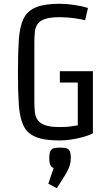

<svg xmlns="http://www.w3.org/2000/svg" viewBox="-20 -732 592 1017"><path d="M472 -355V-26Q452 -15 421.5 -6.5Q391 2 357.5 7Q324 12 296 12Q214 12 168.5 -7Q123 -26 103.5 -68.5Q84 -111 79.5 -180Q75 -249 75 -349Q75 -449 79.5 -518.5Q84 -588 103.5 -630.5Q123 -673 168.5 -692.5Q214 -712 296 -712Q331 -712 372.5 -706Q414 -700 446 -690L431 -625Q412 -630 373.5 -635.5Q335 -641 297 -641Q246 -641 218.5 -631.5Q191 -622 179 -604.5Q167 -587 164.5 -563Q162 -539 162 -510V-193Q162 -164 164.5 -139.5Q167 -115 179 -97Q191 -79 218.5 -69Q246 -59 297 -59Q326 -59 348 -61.5Q370 -64 392 -68V-295H297V-355ZM298 50Q316 50 328.5 52.5Q341 55 348 66Q355 77 355 105Q355 115 354 123.5Q353 132 351 138Q347 154 339.5 169Q332 184 322 200L281 265L236 241L264 158Q253 154 247 142.5Q241 131 241 105Q241 77 248 66Q255 55 268 52.5Q281 50 298 50Z"/></svg>

Font: Strait
Style: Regular
Weight: 400
Designer: Eduardo Rodriguez Tunni
Foundry: Eduardo Rodriguez Tunni
Version: Version 1.002; ttfautohint (v1.8.4.7-5d5b);gftools[0.9.23]